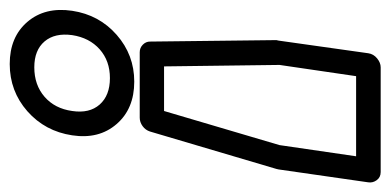

<svg xmlns="http://www.w3.org/2000/svg" viewBox="-237 -396 799 393"><g transform="rotate(-90 162.5 -199.5)"><path d="M-14.2 154.8 12.2 -28.8Q12.2 -29.3 12.7 -31Q13.2 -32.7 13.2 -33.2L89.8 -292Q92.8 -301.3 100.8 -307.1Q108.9 -313 118.2 -313H252Q261.2 -313 267.6 -306.6Q273.9 -300.3 273.9 -292L276.9 -33.2Q276.9 -32.7 276.4 -31Q275.9 -29.3 275.9 -28.8L250 154.8Q248.5 165.5 239.5 172.9Q230.5 180.2 221.2 180.2H6.8Q-3.9 180.2 -9.8 172.1Q-15.6 164.1 -14.2 154.8ZM39.1 129.9H203.1L226.1 -26.9L223.1 -263.2H131.8L62 -26.9ZM82 -451.2Q90.3 -506.8 131.3 -543Q172.4 -579.1 228 -579.1Q283.2 -579.1 314.2 -543Q345.2 -506.8 336.9 -451.2Q328.6 -396 287.6 -360.1Q246.6 -324.2 191.9 -324.2Q136.2 -324.2 105 -360.4Q73.7 -396.5 82 -451.2ZM131.8 -451.2Q126.5 -416 145 -395Q163.6 -374 199.2 -374Q234.4 -374 258.1 -395Q281.7 -416 287.1 -451.2Q292 -486.8 274.2 -507.8Q256.3 -528.8 221.2 -528.8Q185.1 -528.8 160.9 -507.8Q136.7 -486.8 131.8 -451.2Z"/></g></svg>

Font: Trueno Black Outline
Style: Italic
Weight: 900
Width: 6
Designer: Julieta Ulanovsky
Foundry: Julieta Ulanovsky
Version: Version 3.001b | FøM Fix